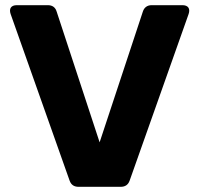

<svg xmlns="http://www.w3.org/2000/svg" viewBox="-20 -722 770 742"><path d="M532 -677 365 -172 199 -677C194 -694 182 -702 165 -702H45C23 -702 14 -689 21 -668L249 -24C255 -7 267 0 284 0H446C463 0 475 -7 481 -24L709 -668C716 -689 707 -702 685 -702H566C549 -702 537 -693 532 -677Z"/></svg>

Font: Arvore Sans
Style: Bold
Weight: 700
Designer: Jonny Pinhorn (Latin) Dan Schunck (customization for Arvore)
Version: Version 1.000;Glyphs 3.3 (3305)